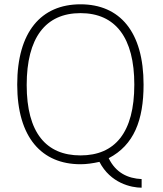

<svg xmlns="http://www.w3.org/2000/svg" viewBox="-20 -753 755 892"><path d="M60 -360C60 -113 175 10 354 10C382 10 410 6 442 -1C493 98 590 119 638 119V79C574 76 518 50 485 -18C602 -79 647 -194 647 -360C647 -605 537 -733 354 -733C171 -733 60 -605 60 -360ZM104 -358C104 -577 191 -692 354 -692C517 -692 604 -577 604 -360C604 -137 514 -31 354 -31C194 -31 104 -137 104 -358Z"/></svg>

Font: United Sans Thin
Style: Regular
Weight: 100
Designer: Pablo Impallari, Rodrigo Fuenzalida (Modified by Dan O. Williams)
Version: Version 1.000;PS 001.000;hotconv 1.0.88;makeotf.lib2.5.64775